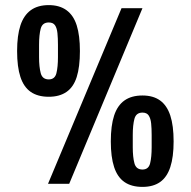

<svg xmlns="http://www.w3.org/2000/svg" viewBox="-20 -720 747 752"><path d="M168 0 456 -688H538L251 0ZM171 -341Q128 -341 100.5 -360Q73 -379 60 -418.5Q47 -458 47 -520Q47 -581 60 -620.5Q73 -660 100.5 -680Q128 -700 171 -700Q213 -700 240.5 -680Q268 -660 280.5 -620.5Q293 -581 293 -520Q293 -458 280.5 -418.5Q268 -379 240.5 -360Q213 -341 171 -341ZM171 -409Q195 -409 201 -433.5Q207 -458 207 -496V-544Q207 -570 205 -590Q203 -610 195.5 -621Q188 -632 171 -632Q146 -632 139.5 -608Q133 -584 133 -544V-496Q133 -458 139.5 -433.5Q146 -409 171 -409ZM538 12Q495 12 467.5 -7Q440 -26 427 -65.5Q414 -105 414 -166Q414 -228 427 -267.5Q440 -307 467.5 -326.5Q495 -346 538 -346Q580 -346 607 -326.5Q634 -307 647 -267.5Q660 -228 660 -166Q660 -105 647 -65.5Q634 -26 607 -7Q580 12 538 12ZM538 -56Q562 -56 568 -80.5Q574 -105 574 -143V-191Q574 -217 572 -236.5Q570 -256 562.5 -267.5Q555 -279 538 -279Q513 -279 506.5 -254.5Q500 -230 500 -191V-143Q500 -105 506.5 -80.5Q513 -56 538 -56Z"/></svg>

Font: Archivo ExtraCondensed ExtraBold
Style: Regular
Weight: 800
Width: 2
Designer: Hector Gatti
Foundry: Omnibus-Type
Version: Version 2.001